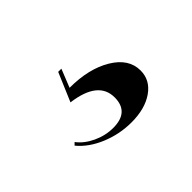

<svg xmlns="http://www.w3.org/2000/svg" viewBox="-46 -77 298 298"><g transform="rotate(-45 103.0 72.0)"><path d="M29 99Q38 111 54 118.5Q70 126 87 126Q122 126 122 94Q122 58 68 51L88 4H95L83 34Q125 34 152.5 50.5Q180 67 180 93Q180 114 161.5 127Q143 140 113 140Q87 140 63 130Q39 120 25 103Z"/></g></svg>

Font: Moniqa Black Display
Style: Regular
Weight: 900
Designer: Rajesh Rajput
Foundry: Rajesh Rajput
Version: Version 1.000